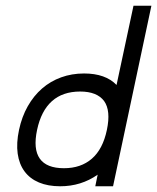

<svg xmlns="http://www.w3.org/2000/svg" viewBox="-20 -650 548 670"><path d="M508.3 -629.9 374.5 0H312.5L320.8 -40.5Q263.2 0 189.9 0Q147.5 0 116 -13.2Q84.5 -26.4 65.7 -51.8Q46.9 -77.1 41.7 -113.8Q36.6 -150.4 46.4 -196.8Q56.2 -242.7 76.9 -279.3Q97.7 -315.9 127 -341.3Q156.2 -366.7 193.4 -380.1Q230.5 -393.6 273.4 -393.6Q348.1 -393.6 386.7 -353.5L445.8 -629.9ZM343.3 -297.4Q318.4 -330.6 259.8 -330.6Q198.7 -330.6 161.1 -296.9Q123.5 -263.2 109.4 -196.8Q95.2 -129.9 118.9 -96.4Q142.6 -63 203.1 -63Q262.2 -63 300.5 -96.2Q338.9 -129.4 353 -196.8Q367.2 -264.2 343.3 -297.4Z"/></svg>

Font: Fibel Nord
Style: Italic
Weight: 400
Designer: Peter Wiegel
Foundry: Peter Wioegel
Version: Version 000.000